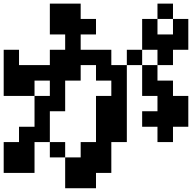

<svg xmlns="http://www.w3.org/2000/svg" viewBox="-20 -879 1040 1040"><path d="M833 -692.4H917V-776.4H833ZM750 -192.4V-276.4H833V-359.4H750V-526.4H833V-442.4H917V-359.4H1000V-192.4H917V-109.4H833V-192.4ZM0 57.6V-109.4H83V-192.4H167V-359.4H0V-609.4H83V-526.4H250V-609.4H333V-692.4H250V-859.4H417V-776.4H500V-692.4H417V-609.4H583V-526.4H667V-609.4H750V-776.4H833V-859.4H917V-776.4H1000V-609.4H917V-526.4H833V-609.4H750V-526.4H667V-109.4H583V57.6H500V140.6H333V-26.4H417V-109.4H500V-359.4H583V-442.4H500V-526.4H417V-442.4H333V-276.4H250V-109.4H333V-26.4H250V-109.4H167V57.6ZM167 -359.4H250V-442.4H167Z"/></svg>

Font: KH Dot Dougenzaka 12
Style: Regular
Weight: 400
Designer: Original version for X68000 by Keitarou Hiraki (http://hp.vector.co.jp/authors/VA000874/) / TrueType conversion by Homem
Version: Version 1.00.20150527